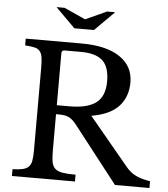

<svg xmlns="http://www.w3.org/2000/svg" viewBox="-62 -1015 939 1071"><g transform="rotate(5 407.5 -480.0)"><path d="M658 -577Q658 -497 610 -444Q562 -391 457 -373L678 -107Q705 -74 737.5 -59.5Q770 -45 815 -38V0H622L377 -314Q364 -331 352.5 -341Q341 -351 328.5 -356.5Q316 -362 299.5 -363.5Q283 -365 260 -365V-157Q260 -120 264.5 -96.5Q269 -73 283.5 -60Q298 -47 325.5 -42.5Q353 -38 398 -38V0H45V-38Q80 -39 101.5 -44Q123 -49 135 -61Q147 -73 151 -95Q155 -117 155 -152V-618Q155 -653 151.5 -674.5Q148 -696 137.5 -708.5Q127 -721 107 -725.5Q87 -730 55 -732V-770H369Q507 -770 582.5 -719Q658 -668 658 -577ZM260 -415H331Q431 -415 479.5 -451.5Q528 -488 528 -572Q528 -653 489.5 -688Q451 -723 369 -723H277Q260 -723 260 -706ZM320 -851 211 -960H256L375 -906L494 -960H539L430 -851Z"/></g></svg>

Font: Libre Baskerville
Style: Regular
Weight: 400
Designer: Pablo Impallari, Rodrigo Fuenzalida
Foundry: Pablo Impallari, Rodrigo Fuenzalida
Version: Version 1.000; ttfautohint (v0.93) -l 8 -r 50 -G 200 -x 14 -